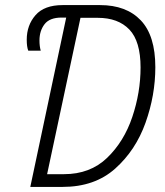

<svg xmlns="http://www.w3.org/2000/svg" viewBox="-20 -734 649 754"><path d="M99 0H226Q352 0 432.5 -72Q513 -144 551.5 -252Q590 -360 590 -470Q590 -594 533 -654Q476 -714 373 -714H226Q154 -714 119.5 -674.5Q85 -635 85 -578Q85 -550 91 -535H140Q135 -552 135 -575Q135 -613 155 -639Q175 -665 222 -665H240ZM165 -50 296 -664H364Q444 -664 488 -618Q532 -572 532 -469Q532 -371 499.5 -274.5Q467 -178 400.5 -114Q334 -50 231 -50Z"/></svg>

Font: Noto Sans Display SemiCondensed Light
Style: Italic
Weight: 300
Width: 4
Italic angle: -12°
Designer: Monotype Design Team
Foundry: Monotype Imaging Inc.
Version: Version 1.900